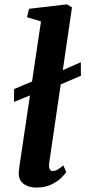

<svg xmlns="http://www.w3.org/2000/svg" viewBox="-20 -837 385 867"><path d="M43.3 -376.9 43 -434.5 148.2 -479 202.9 -493.8 345 -556.1 345.4 -495 200.3 -432.7 143.5 -417.4ZM202.2 -101.1Q199.7 -84.1 204 -74.4Q208.3 -64.6 218.9 -64.6Q227.1 -64.6 237.1 -69.5Q247.1 -74.4 266.2 -90.2L279.2 -59.4Q274.1 -52.1 257.9 -35.4Q241.6 -18.8 213.2 -4.4Q184.8 10 143.1 10Q124.3 10 106.1 3.6Q87.8 -2.7 76.1 -16.9Q64.4 -31.1 64.6 -54.4Q64.6 -59.7 65.3 -66.6Q65.9 -73.5 66.9 -80.2Q67.8 -86.8 68.3 -90.6L165.1 -740.3L101.7 -759.3L111.3 -797.3L281.8 -817.3L305.1 -803.9Z"/></svg>

Font: Merriweather Light
Style: Italic
Weight: 300
Italic angle: -7.8°
Designer: Eben Sorkin
Foundry: Eben Sorkin
Version: Version 2.101